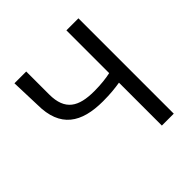

<svg xmlns="http://www.w3.org/2000/svg" viewBox="-198 -904 1095 1095"><g transform="rotate(-45 350.0 -356.5)"><path d="M78 -558C78 -373 184 -307 357 -307C417 -307 459 -312 496 -318V28H592V-741H495V-396C463 -389 419 -383 362 -383C237 -383 167 -423 167 -552V-737H72Z"/></g></svg>

Font: GenEiGothic-pro-Regular
Style: Regular
Weight: 400
Designer: Ryoko NISHIZUKA (kana & ideographs); Paul D. Hunt (Latin, Greek & Cyrillic); Wenlong ZHANG (bopomofo); Sandoll Communica
Foundry: Adobe Systems Incorporated; o_tamon
Version: Version 1.000.140830